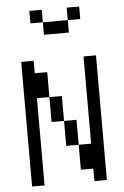

<svg xmlns="http://www.w3.org/2000/svg" viewBox="-59 -917 618 959"><g transform="rotate(-5 250.0 -437.5)"><path d="M375 -812.5V-875H312.5V-812.5H187.5V-750H312.5V-812.5ZM62.5 -625Q62.5 -625 62.5 0H125V-437.5H187.5Q187.5 -437.5 187.5 -312.5H250Q250 -312.5 250 -187.5H312.5Q312.5 -187.5 312.5 -62.5H375V0H437.5Q437.5 0 437.5 -625H375V-187.5H312.5Q312.5 -187.5 312.5 -312.5H250Q250 -312.5 250 -437.5H187.5Q187.5 -437.5 187.5 -562.5H125V-625ZM187.5 -812.5V-875H125V-812.5Z"/></g></svg>

Font: BFUnifontExMono
Style: Regular
Weight: 500
Version: Version 15.0.06